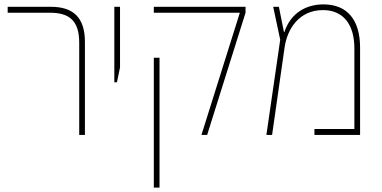

<svg xmlns="http://www.w3.org/2000/svg" viewBox="-20 -615 1741 875"><path d="M341 0H367V-424C367 -536 313 -584 212 -584H15V-557H207C295 -557 341 -522 341 -420Z M501 -240H513L527 -308V-584H501Z M898 0H924L1099 -557V-584H681V-557H1073ZM681 240H707V-352H681Z M1454 -595C1375 -595 1305 -556 1276 -469H1274L1251 -584H1225L1257 -434L1194 0H1220L1277 -399C1289 -483 1343 -569 1452 -569C1541 -569 1595 -508 1595 -394V-27H1413V0H1621V-398C1621 -524 1563 -595 1454 -595Z"/></svg>

Font: Noto Sans Hebrew SemiCondensed Thin
Style: Regular
Weight: 100
Width: 4
Designer: Monotype Design Team
Foundry: Monotype Imaging Inc.
Version: Version 2.004